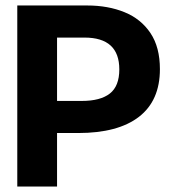

<svg xmlns="http://www.w3.org/2000/svg" viewBox="-20 -680 619 700"><path d="M43 0V-660H298Q374 -660 434 -635.5Q494 -611 528.5 -559.5Q563 -508 563 -428Q563 -313 486.5 -254Q410 -195 265 -195H188V0ZM288 -543H188V-312H278Q346 -312 380.5 -339Q415 -366 415 -427Q415 -543 288 -543Z"/></svg>

Font: Bricolage Grotesque 96pt Bricolage Grotesque 48pt Regular
Style: Bold
Weight: 700
Designer: Mathieu Triay
Foundry: Atelier Triay
Version: Version 1.001; ttfautohint (v1.8.4.7-5d5b);gftools[0.9.33.de